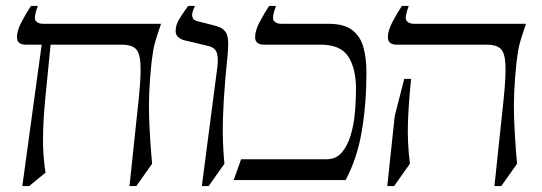

<svg xmlns="http://www.w3.org/2000/svg" viewBox="-20 -605 1820 645"><path d="M489 -395Q478 -290 481 -209.5Q484 -129 491 -55L438 20H415L445 -263Q454 -347 452 -388Q450 -429 435 -442Q420 -455 390 -455H150Q140 -355 132.5 -278.5Q125 -202 124.5 -141Q124 -80 133 -25L78 20H55L120 -455H64Q54 -455 45.5 -460.5Q37 -466 37 -481Q37 -502 52.5 -531.5Q68 -561 84 -585H107Q92 -545 100 -535Q108 -525 125 -525H521Q509 -490 503 -470Q497 -450 494.5 -434.5Q492 -419 489 -395Z M639 -535 705 -518Q729 -512 739.5 -495Q750 -478 745 -425Q736 -338 732 -273Q728 -208 728.5 -156.5Q729 -105 734 -55L681 20H658L710 -378Q714 -407 709 -425.5Q704 -444 682 -450L598 -470Q587 -473 578.5 -480.5Q570 -488 570 -501Q570 -522 584 -544Q598 -566 612 -585H635Q623 -561 626 -549.5Q629 -538 639 -535Z M1084 -525Q1135 -525 1162.5 -504.5Q1190 -484 1200.5 -447.5Q1211 -411 1211 -361Q1211 -257 1195.5 -165Q1180 -73 1141 0H765L790 -70H1077Q1109 -70 1128.5 -93Q1148 -116 1158.5 -152Q1169 -188 1172.5 -229Q1176 -270 1176 -305Q1176 -375 1150 -415Q1124 -455 1057 -455H864Q854 -455 845.5 -460.5Q837 -466 837 -481Q837 -502 852.5 -531.5Q868 -561 884 -585H907Q892 -545 900 -535Q908 -525 925 -525Z M1715 -395Q1704 -290 1707 -209.5Q1710 -129 1717 -55L1664 20H1641L1671 -263Q1680 -347 1678 -388Q1676 -429 1661 -442Q1646 -455 1616 -455H1310Q1300 -455 1291.5 -460.5Q1283 -466 1283 -481Q1283 -502 1298.5 -531.5Q1314 -561 1330 -585H1353Q1338 -545 1346 -535Q1354 -525 1371 -525H1747Q1735 -490 1729 -470Q1723 -450 1720.5 -434.5Q1718 -419 1715 -395ZM1306 -215 1338 -340H1361Q1353 -261 1350.5 -195Q1348 -129 1357 -55L1304 20H1281Z"/></svg>

Font: Bona Nova SC
Style: Italic
Weight: 400
Italic angle: -4°
Designer: Mateusz Machalski
Foundry: Capitalics
Version: Version 4.001; ttfautohint (v1.8.4.7-5d5b)